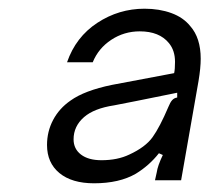

<svg xmlns="http://www.w3.org/2000/svg" viewBox="-20 -793 484 441"><path d="M88 -460Q88 -491 102 -517.5Q116 -544 142 -562Q174 -585 237 -598L380 -625Q382 -634 382 -651Q382 -677 368 -694Q346 -721 301 -721Q265 -721 235.5 -701.5Q206 -682 193 -650H134Q154 -708 203.5 -740.5Q253 -773 312 -773Q346 -773 373.5 -763Q401 -753 417 -733Q441 -706 441 -658Q441 -637 436 -607L396 -379H336L340 -397Q342 -412 354 -437L345 -441Q323 -413 292 -394Q254 -372 196 -372Q145 -372 116.5 -395.5Q88 -419 88 -460ZM277 -438Q314 -455 330.5 -478Q347 -501 367 -548Q371 -558 375.5 -563Q380 -568 387 -569V-580L293 -561L242 -551Q196 -544 173 -524Q149 -503 149 -473Q149 -451 166 -438Q183 -425 213 -425Q250 -425 277 -438Z"/></svg>

Font: Open Sauce Sans
Style: Italic
Weight: 400
Italic angle: -10°
Designer: Alfredo Marco Pradil
Foundry: Creative Sauce Fz LLC
Version: Version 1.477